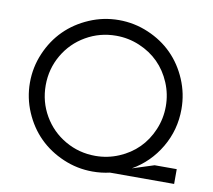

<svg xmlns="http://www.w3.org/2000/svg" viewBox="-83 -855 1064 961"><g transform="rotate(10 449.0 -375.0)"><path d="M859.9 -75.2V0H533.7Q491.7 9.8 446.3 9.8Q368.2 9.8 296.9 -20.8Q225.6 -51.3 173.8 -102.8Q122.1 -154.3 91.6 -225.6Q61 -296.9 61 -375Q61 -453.1 91.6 -524.4Q122.1 -595.7 173.8 -647.2Q225.6 -698.7 296.9 -729.2Q368.2 -759.8 446.3 -759.8Q524.9 -759.8 596.4 -729.2Q668 -698.7 719.2 -647.2Q770.5 -595.7 800.8 -524.4Q831.1 -453.1 831.1 -375Q831.1 -269 778.6 -179.9Q726.1 -90.8 637.7 -40L747.6 -75.2ZM446.3 -69.8Q508.8 -69.8 565.4 -93.8Q622.1 -117.7 662.8 -158.4Q703.6 -199.2 727.5 -255.9Q751.5 -312.5 751.5 -375Q751.5 -437.5 727.5 -494.1Q703.6 -550.8 662.8 -591.6Q622.1 -632.3 565.4 -656.2Q508.8 -680.2 446.3 -680.2Q363.3 -680.2 293 -639.6Q222.7 -599.1 181.9 -528.8Q141.1 -458.5 141.1 -375Q141.1 -291.5 181.9 -221.2Q222.7 -150.9 293 -110.4Q363.3 -69.8 446.3 -69.8Z"/></g></svg>

Font: Now
Style: Regular
Weight: 400
Designer: Alfredo Marco Pradil
Foundry: Alfredo Marco Pradil
Version: Version 1.002;PS 001.002;hotconv 1.0.88;makeotf.lib2.5.64775